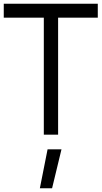

<svg xmlns="http://www.w3.org/2000/svg" viewBox="-24 -716 540 1021"><path d="M-4 -622V-696H496V-622H285V0H209V-622ZM188 285 229 78H303L253 285Z"/></svg>

Font: TitilliumText22L Rg
Style: Regular
Weight: 400
Designer: Campivisivi
Foundry: Campivisivi
Version: 1.000